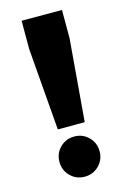

<svg xmlns="http://www.w3.org/2000/svg" viewBox="-111 -752 536 813"><g transform="rotate(-15 157.5 -345.5)"><path d="M69 -699H246V-575L216 -215H98L69 -575ZM94.5 -17.5Q69 -43 69 -80Q69 -117 94.5 -142.5Q120 -168 157 -168Q194 -168 219.5 -142.5Q245 -117 245 -80Q245 -43 219.5 -17.5Q194 8 157 8Q120 8 94.5 -17.5Z"/></g></svg>

Font: Montreal
Style: Bold
Weight: 700
Designer: Julieta Ulanovsky, usr_local_share
Foundry: Julieta Ulanovsky, usr_local_share
Version: Version 2.001